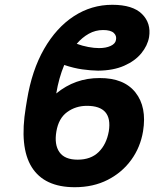

<svg xmlns="http://www.w3.org/2000/svg" viewBox="-20 -780 710 810"><path d="M400.4 -450.7Q502.9 -451.2 551.5 -389.9Q600.1 -328.6 583.5 -226.1Q572.3 -158.7 533.7 -105.5Q495.1 -52.2 434.3 -21.2Q373.5 9.8 295.4 9.8Q167 9.8 114 -74.7Q61 -159.2 88.9 -327.6L93.8 -357.4Q114.3 -483.4 166 -573.5Q217.8 -663.6 291.7 -711.7Q365.7 -759.8 453.6 -759.8Q540 -759.8 579.1 -720.9Q618.2 -682.1 608.9 -623.5Q602.5 -587.4 576.2 -555.2Q549.8 -522.9 503.9 -502.7Q458 -482.4 393.6 -481.9Q362.8 -482.4 327.4 -487.3Q292 -492.2 251 -505.9Q228 -450.7 217.3 -385.7Q296.9 -451.2 400.4 -450.7ZM346.7 -333.5Q299.3 -333.5 263.2 -307.1Q227.1 -280.8 217.8 -225.1Q208.5 -169.9 230.7 -138.2Q252.9 -106.4 307.6 -106.4Q363.3 -106.4 396.2 -138.7Q429.2 -170.9 439 -226.1Q456.1 -333.5 346.7 -333.5ZM303.7 -595.2Q327.6 -586.4 352.3 -581.8Q377 -577.1 397.9 -577.1Q427.2 -577.1 447 -586.4Q466.8 -595.7 469.2 -611.3Q473.1 -628.9 460 -641.1Q446.8 -653.3 415 -653.3Q382.8 -653.3 354.7 -637.7Q326.7 -622.1 303.7 -595.2Z"/></svg>

Font: Inter
Style: Bold Italic
Weight: 700
Italic angle: -9.39999°
Designer: Rasmus Andersson
Foundry: rsms
Version: Version 4.001;git-9221beed3